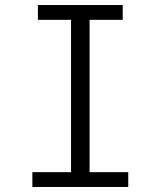

<svg xmlns="http://www.w3.org/2000/svg" viewBox="-20 -745 640 765"><path d="M109 -59H263V-666H131V-725H469V-666H337V-59H491V0H109Z"/></svg>

Font: JuliaMono Light
Style: Regular
Weight: 300
Monospace: yes
Designer: cormullion
Foundry: corm
Version: Version 0.054; ttfautohint (v1.8.4)